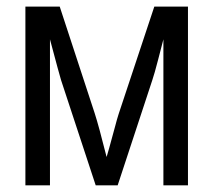

<svg xmlns="http://www.w3.org/2000/svg" viewBox="-20 -556 640 576"><path d="M543.9 0H470.2V-438Q466.3 -424.8 454.1 -376Q443.4 -334.5 437 -315.9L333 0H267.1L163.1 -315.9Q159.2 -328.1 129.9 -438V0H56.2V-536.1H159.2L264.2 -215.8Q276.4 -178.2 299.8 -85Q302.2 -91.3 325.7 -178.2Q330.6 -197.3 335.9 -213.9L442.9 -536.1H543.9Z"/></svg>

Font: Droid Sans Mono
Style: Regular
Weight: 400
Monospace: yes
Foundry: Ascender Corporation
Version: Version 1.00 build 112